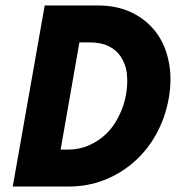

<svg xmlns="http://www.w3.org/2000/svg" viewBox="-20 -680 642 700"><path d="M230.5 0H26.5L143 -660H337.5Q406.5 -660 459.8 -634.5Q513 -609 547.8 -563.8Q582.5 -518.5 595 -456Q601.5 -425 601.5 -390.5Q601.5 -357 595 -320Q582 -249.5 549.5 -190.8Q517 -132 468.5 -89.5Q420 -47 359.8 -23.5Q299.5 0 230.5 0ZM227 -134.5Q269.5 -134.5 305 -150.5Q378 -182.5 414.5 -259Q444 -319 444 -387L442.5 -413.5Q437.5 -447 421.2 -472.2Q405 -497.5 376.5 -511.5Q348 -525.5 305.5 -525.5H269.5L201 -134.5Z"/></svg>

Font: Lucymar Sans
Style: Bold Italic
Weight: 700
Italic angle: -10°
Foundry: The League of Moveable Type (original font) / Main changes by Cristiano Sobral with portions from Mirco Monsees
Version: Version 2.00;August 30, 2020;FontCreator 13.0.0.2681 64-bit